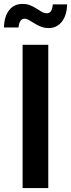

<svg xmlns="http://www.w3.org/2000/svg" viewBox="-44 -955 361 975"><path d="M201.2 -727.5V0H70.8V-727.5ZM203.1 -812.5Q181.6 -812.5 163.8 -819.6Q146 -826.7 131.1 -836.2Q116.2 -845.7 103.5 -852.8Q90.8 -859.9 80.1 -859.9Q65.9 -859.9 58.6 -846.9Q51.3 -834 50.3 -815.4H-23.9Q-22.5 -871.1 2.2 -903.1Q26.9 -935.1 70.3 -935.1Q92.3 -935.1 109.6 -928Q127 -920.9 141.1 -911.6Q155.3 -902.3 168 -895Q180.7 -887.7 192.9 -887.7Q208 -887.7 215.1 -898.9Q222.2 -910.2 224.1 -932.6H296.9Q295.4 -876.5 269.8 -844.5Q244.1 -812.5 203.1 -812.5Z"/></svg>

Font: Inter 17pt SemiBold
Style: Regular
Weight: 600
Version: Version 4.001;git-66647c0bb